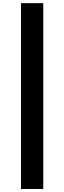

<svg xmlns="http://www.w3.org/2000/svg" viewBox="-20 -982 414 1236"><path d="M258.5 -961.6H115.1V234.4H258.5Z"/></svg>

Font: Magic Ui Pro
Style: Bold
Weight: 700
Designer: Stefan Endress, Andreas Faust
Version: Version 1.000;FEAKit 1.0